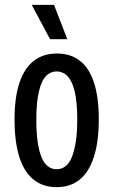

<svg xmlns="http://www.w3.org/2000/svg" viewBox="-20 -761 468 793"><path d="M214 12Q156 12 117 -20.5Q78 -53 59 -115.5Q40 -178 40 -266Q40 -359 60.5 -419.5Q81 -480 120 -510Q159 -540 215 -540Q271 -540 309.5 -510.5Q348 -481 368 -420.5Q388 -360 388 -268Q388 -176 368 -113.5Q348 -51 309.5 -19.5Q271 12 214 12ZM214 -62Q234 -62 250 -74Q266 -86 276.5 -111.5Q287 -137 293 -175.5Q299 -214 299 -267Q299 -322 293 -360Q287 -398 275.5 -421.5Q264 -445 248.5 -455.5Q233 -466 214 -466Q196 -466 180.5 -456Q165 -446 154 -423Q143 -400 136.5 -361.5Q130 -323 130 -266Q130 -214 135.5 -175.5Q141 -137 151.5 -111.5Q162 -86 178 -74Q194 -62 214 -62ZM187 -599 111 -741H203L258 -599Z"/></svg>

Font: Bricolage Grotesque Condensed
Style: Regular
Weight: 400
Width: 3
Designer: Mathieu Triay
Foundry: Atelier Triay
Version: Version 1.000;gftools[0.9.30]